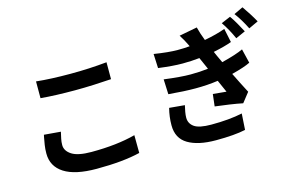

<svg xmlns="http://www.w3.org/2000/svg" viewBox="-110 -1130 2220 1459"><g transform="rotate(-15 1000.0 -400.0)"><path d="M221 -592V-724Q334 -712 490 -712Q637 -712 776 -726V-593Q722 -589 642 -585.5Q562 -582 491 -582Q335 -582 221 -592ZM174 -317 305 -306Q305 -304 304 -303Q298 -277 293 -253.5Q288 -230 288 -205Q288 -159 336 -128Q384 -97 490 -97Q691 -97 837 -136L838 4Q704 37 495 37Q326 37 240.5 -18Q155 -73 155 -174Q155 -210 160 -241Q165 -272 170 -298Q172 -308 174 -317Z M1146 -268 1267 -257Q1261 -234 1256.5 -207.5Q1252 -181 1252 -162Q1252 -116 1290 -89Q1328 -62 1424 -62Q1565 -62 1668 -84L1660 43Q1574 62 1427 62Q1288 62 1208.5 15Q1129 -32 1129 -135Q1129 -203 1146 -268ZM1796 -554 1823 -442Q1778 -419 1676 -393Q1716 -311 1758 -231L1699 -156Q1656 -165 1595.5 -174Q1535 -183 1483 -189L1494 -284Q1556 -278 1599 -274L1556 -371Q1474 -359 1379 -359Q1289 -359 1167 -370L1162 -488Q1292 -471 1370 -471Q1444 -471 1508 -479L1485 -531L1466 -574Q1402 -567 1333 -567Q1255 -567 1143 -582L1138 -694Q1253 -676 1322 -676Q1372 -676 1418 -680L1415 -687Q1390 -739 1365 -777L1507 -804Q1519 -755 1542 -696Q1638 -714 1706 -739L1729 -630Q1677 -610 1584 -591L1598 -559Q1604 -546 1612 -529Q1619 -515 1626 -499Q1742 -528 1796 -554ZM1699 -786 1772 -817Q1792 -789 1814 -750.5Q1836 -712 1852 -681L1776 -647Q1742 -724 1699 -786ZM1810 -828 1882 -862Q1902 -834 1925.5 -797Q1949 -760 1966 -729L1891 -694Q1854 -769 1810 -828Z"/></g></svg>

Font: Source Han Sans CN Bold
Style: Bold
Weight: 700
Designer: Ryoko NISHIZUKA 西塚涼子 (kana & ideographs); Paul D. Hunt (Latin, Greek & Cyrillic); Wenlong ZHANG 张文龙 (bopomofo); Sandoll 
Foundry: Adobe Systems Incorporated
Version: Version 1.00;May 30, 2023;FontCreator 11.5.0.2422 32-bit